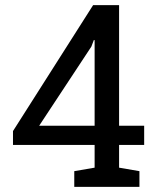

<svg xmlns="http://www.w3.org/2000/svg" viewBox="-20 -731 620 751"><path d="M270.5 0V-61.5L350.1 -75.2V-164.1H30.8V-218.3L344.2 -710.9H445.8V-239.3H543.9V-164.1H445.8V-75.2L525.4 -61.5V0ZM133.3 -239.3H350.1V-573.7L347.2 -574.7L337.4 -548.8Z"/></svg>

Font: Roboto Slab LO
Style: Regular
Weight: 400
Designer: Google
Version: Version 2.000